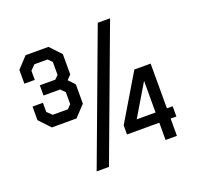

<svg xmlns="http://www.w3.org/2000/svg" viewBox="-139 -939 1177 1129"><g transform="rotate(-20 450.0 -374.5)"><path d="M723 0V-108H521V-165L692 -452H794V-172H830V-108H794V0ZM723 -172V-370L605 -172ZM268 -465 242 -491H138V-555H235L257 -577V-658L233 -682H150L121 -652V-595H56V-681L120 -750H263L328 -681V-554L302 -527L339 -488V-367L274 -298H120L55 -367V-452H120V-395L150 -366H245L268 -390ZM279 35 584 -784H661L356 35Z"/></g></svg>

Font: Graduate
Style: Regular
Weight: 400
Version: Version 1.001